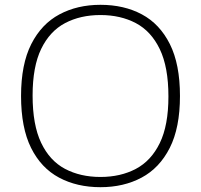

<svg xmlns="http://www.w3.org/2000/svg" viewBox="-20 -769 835 798"><path d="M397.5 9Q300 9 225.5 -30.8Q151 -70.5 109.2 -154.2Q67.5 -238 67.5 -370Q67.5 -502 110 -585.8Q152.5 -669.5 227 -709.2Q301.5 -749 397.5 -749Q495.5 -749 569.8 -709.2Q644 -669.5 686 -585.8Q728 -502 728 -370Q728 -238 685.5 -154.2Q643 -70.5 568.5 -30.8Q494 9 397.5 9ZM397.5 -33.5Q481 -33.5 544.8 -67.2Q608.5 -101 644.2 -174.5Q680 -248 680 -368Q680 -490 644.2 -564.5Q608.5 -639 544.8 -672.8Q481 -706.5 397.5 -706.5Q314 -706.5 250.5 -673Q187 -639.5 151.2 -565.8Q115.5 -492 115.5 -372Q115.5 -250 151 -175.5Q186.5 -101 250.2 -67.2Q314 -33.5 397.5 -33.5Z"/></svg>

Font: Encode Sans Expanded ExtraLight
Style: Regular
Weight: 200
Width: 7
Designer: Multiple Designers
Foundry: Impallari Type
Version: Version 3.000; ttfautohint (v1.8.3) -l 8 -r 50 -G 200 -x 14 